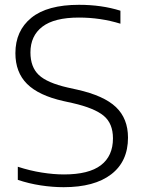

<svg xmlns="http://www.w3.org/2000/svg" viewBox="-20 -769 596 798"><path d="M244.5 9Q198.5 9 149.2 1.5Q100 -6 54 -21.5V-76Q104.5 -59.5 153.8 -51.8Q203 -44 246 -44Q349 -44 399.2 -82.2Q449.5 -120.5 449.5 -194Q449.5 -256 410.8 -288Q372 -320 282 -340.5L243.5 -349Q141 -372 92.5 -420.2Q44 -468.5 44 -548Q44 -641 110.2 -695Q176.5 -749 308.5 -749Q402.5 -749 480.5 -724.5V-670.5Q398 -696 308 -696Q205.5 -696 156 -658Q106.5 -620 106.5 -551Q106.5 -490.5 141.2 -457.5Q176 -424.5 262 -405L300.5 -396.5Q412 -371.5 462 -323.8Q512 -276 512 -197Q512 -98 442.2 -44.5Q372.5 9 244.5 9Z"/></svg>

Font: Encode Sans SemiExpanded SemiExpanded Light
Style: Regular
Weight: 300
Width: 6
Designer: Multiple Designers
Foundry: Impallari Type
Version: Version 3.000; ttfautohint (v1.8.3) -l 8 -r 50 -G 200 -x 14 